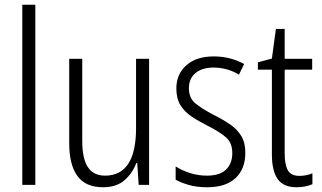

<svg xmlns="http://www.w3.org/2000/svg" viewBox="-20 -780 1357 810"><path d="M129 0H74V-760H129Z M609 -532V0H565L559 -92H555Q539 -49 505 -19.5Q471 10 415 10Q341 10 306.5 -37.5Q272 -85 272 -176V-532H327V-186Q327 -110 351 -74.5Q375 -39 423 -39Q554 -39 554 -240V-532Z M1015 -136Q1015 -67 973.5 -28.5Q932 10 854 10Q811 10 777.5 0.5Q744 -9 721 -22V-78Q747 -61 781.5 -50Q816 -39 853 -39Q907 -39 933.5 -64.5Q960 -90 960 -134Q960 -177 934 -200Q908 -223 855 -250Q817 -269 787.5 -289Q758 -309 741 -336.5Q724 -364 724 -407Q724 -467 766 -504.5Q808 -542 882 -542Q918 -542 950.5 -533.5Q983 -525 1010 -510L988 -465Q966 -479 938 -487Q910 -495 881 -495Q833 -495 805 -472Q777 -449 777 -408Q777 -367 803.5 -344.5Q830 -322 884 -294Q922 -275 951 -255Q980 -235 997.5 -207Q1015 -179 1015 -136Z M1243 -38Q1258 -38 1272.5 -41Q1287 -44 1298 -49V-3Q1285 3 1268 6.5Q1251 10 1231 10Q1176 10 1151.5 -24.5Q1127 -59 1127 -130V-486H1068V-517L1127 -533L1144 -658H1181V-532H1297V-486H1181V-133Q1181 -85 1194.5 -61.5Q1208 -38 1243 -38Z"/></svg>

Font: Noto Sans Khmer UI Condensed Light
Style: Regular
Weight: 300
Width: 3
Designer: Danh Hong and the Monotype Design Team
Foundry: Monotype Imaging Inc.
Version: Version 2.002; ttfautohint (v1.8.4.7-5d5b)